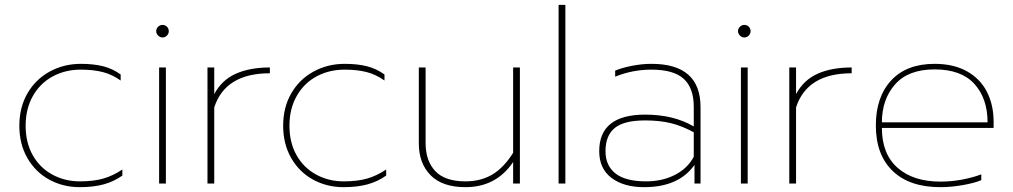

<svg xmlns="http://www.w3.org/2000/svg" viewBox="-20 -759 4189 794"><path d="M486 -58V-33Q451 -8 408.5 3.5Q366 15 310 15Q241 15 184 -16Q127 -47 93.5 -105Q60 -163 60 -239Q60 -315 93.5 -373Q127 -431 185.5 -463Q244 -495 314 -495Q367 -495 406.5 -485Q446 -475 479 -451V-426Q444 -451 405 -461Q366 -471 314 -471Q250 -471 198 -443Q146 -415 116 -362Q86 -309 86 -239Q86 -169 115.5 -117Q145 -65 196.5 -37Q248 -9 310 -9Q367 -9 407 -20.5Q447 -32 486 -58Z M652 -656Q663 -656 670.5 -648.5Q678 -641 678 -630Q678 -620 670.5 -612Q663 -604 652 -604Q642 -604 634 -612Q626 -620 626 -630Q626 -641 634 -648.5Q642 -656 652 -656ZM638 0V-480H666V0Z M1096 -456Q912 -456 866 -315V0H838V-480H866V-370Q898 -429 956 -454.5Q1014 -480 1096 -480Z M1577 -58V-33Q1542 -8 1499.5 3.5Q1457 15 1401 15Q1332 15 1275 -16Q1218 -47 1184.5 -105Q1151 -163 1151 -239Q1151 -315 1184.5 -373Q1218 -431 1276.5 -463Q1335 -495 1405 -495Q1458 -495 1497.5 -485Q1537 -475 1570 -451V-426Q1535 -451 1496 -461Q1457 -471 1405 -471Q1341 -471 1289 -443Q1237 -415 1207 -362Q1177 -309 1177 -239Q1177 -169 1206.5 -117Q1236 -65 1287.5 -37Q1339 -9 1401 -9Q1458 -9 1498 -20.5Q1538 -32 1577 -58Z M2102 -127V-480H2130V0H2102V-89Q2032 15 1905 15Q1809 15 1760.5 -34.5Q1712 -84 1712 -166V-480H1740V-168Q1740 -94 1780 -51.5Q1820 -9 1905 -9Q1968 -9 2015.5 -37Q2063 -65 2102 -127Z M2290 0V-739H2318V0Z M2458 -134Q2458 -285 2648 -285Q2766 -285 2849 -236V-317Q2849 -395 2807.5 -433Q2766 -471 2674 -471Q2596 -471 2524 -442V-467Q2553 -479 2594 -487Q2635 -495 2674 -495Q2877 -495 2877 -316V0H2852V-77Q2787 15 2644 15Q2559 15 2508.5 -23.5Q2458 -62 2458 -134ZM2648 -261Q2560 -261 2522 -229.5Q2484 -198 2484 -134Q2484 -74 2525.5 -41.5Q2567 -9 2652 -9Q2719 -9 2771.5 -36Q2824 -63 2849 -111V-212Q2801 -238 2755 -249.5Q2709 -261 2648 -261Z M3058 -656Q3069 -656 3076.5 -648.5Q3084 -641 3084 -630Q3084 -620 3076.5 -612Q3069 -604 3058 -604Q3048 -604 3040 -612Q3032 -620 3032 -630Q3032 -641 3040 -648.5Q3048 -656 3058 -656ZM3044 0V-480H3072V0Z M3502 -456Q3318 -456 3272 -315V0H3244V-480H3272V-370Q3304 -429 3362 -454.5Q3420 -480 3502 -480Z M3869 -8Q3915 -8 3959.5 -16.5Q4004 -25 4038 -38V-14Q4010 -2 3961.5 6.5Q3913 15 3869 15Q3741 15 3671.5 -52Q3602 -119 3602 -240Q3602 -358 3665.5 -426.5Q3729 -495 3845 -495Q3924 -495 3979 -464Q4034 -433 4061.5 -379Q4089 -325 4089 -255V-230H3627Q3627 -122 3692 -65Q3757 -8 3869 -8ZM3627 -253H4064Q4064 -352 4009.5 -412Q3955 -472 3845 -472Q3736 -472 3681.5 -410Q3627 -348 3627 -253Z"/></svg>

Font: Prompt Thin
Style: Regular
Weight: 100
Designer: Katatrad Team
Foundry: CadsonDemak
Version: Version 1.030